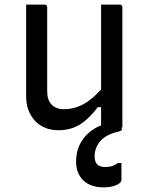

<svg xmlns="http://www.w3.org/2000/svg" viewBox="-20 -552 640 830"><path d="M173 -532Q177 -532 179 -530.5Q181 -529 182.5 -527Q184 -525 184 -521Q184 -476 184 -429.5Q184 -383 184 -336.5Q184 -290 184 -245Q184 -200 184 -157Q184 -119 203.5 -99.5Q223 -80 256 -80Q280 -80 302 -86Q324 -92 345.5 -104.5Q367 -117 388.5 -136.5Q410 -156 432 -183V-89H403Q380 -59 355 -36Q330 -13 300 -1Q270 11 233 11Q200 11 174 0Q148 -11 130 -31Q112 -51 102.5 -77.5Q93 -104 93 -136Q93 -181 93 -225.5Q93 -270 93 -315.5Q93 -361 93 -405Q93 -437 93 -468.5Q93 -500 93 -532Q113 -532 133 -532Q153 -532 173 -532ZM498 -532Q502 -532 504 -530.5Q506 -529 507.5 -527Q509 -525 509 -521Q509 -451 509 -380.5Q509 -310 509 -239.5Q509 -169 509 -99Q509 -78 509 -59.5Q509 -41 509 -25.5Q509 -10 509 0Q495 0 481.5 0Q468 0 454.5 0Q441 0 428 0Q425 0 422.5 -1.5Q420 -3 418.5 -5Q417 -7 417 -11Q417 -98 417 -185Q417 -272 417 -359Q417 -446 417 -532Q432 -532 445 -532Q458 -532 471.5 -532Q485 -532 498 -532ZM472 -23Q479 -23 490 -14Q501 -5 508 6Q507 11 502 13.5Q497 16 484 19Q434 32 411.5 60.5Q389 89 389 123Q389 148 400.5 159Q412 170 435 170Q452 170 464.5 166Q477 162 489 153H505Q505 159 505 169Q505 179 505 192.5Q505 206 505 225Q505 239 482 248.5Q459 258 428 258Q372 258 340.5 228Q309 198 309 147Q309 99 330 63Q351 27 387.5 4.5Q424 -18 472 -23Z"/></svg>

Font: Rec Mono Linear
Style: Regular
Weight: 400
Monospace: yes
Version: Version 1.085; ttfautohint (v1.8.4.7-5d5b)